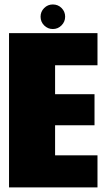

<svg xmlns="http://www.w3.org/2000/svg" viewBox="-20 -820 469 840"><path d="M19.5 0H406.5V-140.5H221V-272H393.5V-408H221V-534.5H406.5V-675H19.5ZM211 -693Q233.5 -693 249.2 -709Q265 -725 265 -747Q265 -769 249.5 -784.8Q234 -800.5 211 -800.5Q189 -800.5 173.2 -784.8Q157.5 -769 157.5 -747Q157.5 -724.5 173.2 -708.8Q189 -693 211 -693Z"/></svg>

Font: Anybody Condensed Black
Style: Regular
Weight: 900
Width: 3
Designer: Tyler Finck
Foundry: Etcetera Type Company
Version: Version 1.113;gftools[0.9.25]